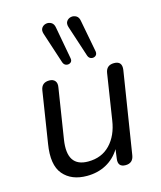

<svg xmlns="http://www.w3.org/2000/svg" viewBox="-115 -852 792 945"><g transform="rotate(-15 280.5 -379.5)"><path d="M211 9Q132 9 90.5 -40Q49 -89 66 -193L107 -455Q113 -493 152 -493Q172 -493 181.5 -481Q191 -469 187 -448L147 -193Q126 -58 235 -58Q304 -58 347 -103Q390 -148 401 -223L437 -455Q443 -493 482 -493Q524 -493 518 -449L452 -32Q446 7 408 7Q367 7 374 -37L380 -82Q353 -38 309.5 -14.5Q266 9 211 9ZM364 -563 312 -722Q306 -741 314 -752.5Q322 -764 336 -767Q350 -770 363 -762.5Q376 -755 379 -735L410 -572Q412 -557 402.5 -550Q393 -543 381 -546Q369 -549 364 -563ZM237 -563 185 -722Q179 -741 187 -752.5Q195 -764 209 -767Q223 -770 236 -762.5Q249 -755 252 -735L282 -572Q285 -557 275.5 -550Q266 -543 254 -546Q242 -549 237 -563Z"/></g></svg>

Font: Nunito
Style: Italic
Weight: 400
Italic angle: -9°
Designer: Vernon Adams
Foundry: Vernon Adams
Version: Version 3.601; ttfautohint (v1.8.2.53-6de2)